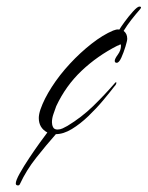

<svg xmlns="http://www.w3.org/2000/svg" viewBox="-20 -600 449 584"><path d="M35 -36Q28 -36 28 -42Q28 -51 40 -72.5Q52 -94 69 -119.5Q86 -145 101.5 -166.5Q117 -188 124 -197Q98 -211 98 -241Q98 -252 103 -267Q114 -299 137.5 -335.5Q161 -372 192.5 -406Q224 -440 258.5 -467Q293 -494 324 -507Q329 -509 333.5 -510Q338 -511 343 -510Q347 -517 359 -533.5Q371 -550 384.5 -565Q398 -580 404 -580Q409 -580 409 -577Q409 -576 408 -575Q407 -574 407 -573Q393 -557 380 -540.5Q367 -524 356 -506Q367 -498 367 -482Q367 -476 361.5 -458Q356 -440 349 -424.5Q342 -409 335 -409Q329 -409 329 -415Q329 -421 338.5 -434Q348 -447 348 -461Q348 -465 346 -465Q345 -465 342 -463Q339 -461 337 -461Q276 -430 228 -384.5Q180 -339 151 -277Q147 -266 142.5 -253Q138 -240 138 -228Q138 -220 141.5 -213Q145 -206 155 -206Q163 -206 170.5 -209.5Q178 -213 185 -217Q228 -243 263 -277Q298 -311 330 -348Q332 -350 333 -350L334 -349Q334 -345 331.5 -341.5Q329 -338 327 -336Q314 -319 293.5 -294.5Q273 -270 248.5 -246.5Q224 -223 198.5 -207.5Q173 -192 150 -192Q120 -158 90 -120Q60 -82 41 -41Q39 -36 35 -36Z"/></svg>

Font: Caramel
Style: Regular
Weight: 400
Designer: Robert E. Leuschke
Foundry: Robert E. Leuschke
Version: Version 1.010